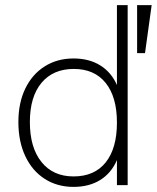

<svg xmlns="http://www.w3.org/2000/svg" viewBox="-20 -725 614 752"><path d="M438 -705H480V0H438V-98Q416 -47 372.5 -20Q329 7 268 7Q204 7 155 -24.5Q106 -56 79 -113.5Q52 -171 52 -247Q52 -322 79 -378Q106 -434 155 -465Q204 -496 268 -496Q329 -496 372.5 -469Q416 -442 438 -392ZM517 -705H574L548 -517H517ZM438 -245Q438 -345 394 -400Q350 -455 269 -455Q188 -455 142.5 -400.5Q97 -346 97 -247Q97 -147 142.5 -90.5Q188 -34 268 -34Q350 -34 394 -89Q438 -144 438 -245Z"/></svg>

Font: wassup Sans
Style: Light
Weight: 200
Version: Version 2.001